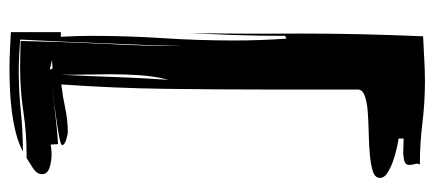

<svg xmlns="http://www.w3.org/2000/svg" viewBox="-282 -566 938 415"><g transform="rotate(90 187.5 -359.0)"><path d="M280 -751Q287 -750 301 -747Q315 -744 329 -739Q343 -734 354 -727Q365 -720 365 -711Q365 -700 351 -695.5Q337 -691 315.5 -689Q294 -687 269.5 -686.5Q245 -686 223.5 -684.5Q202 -683 188 -678Q174 -673 174 -663V-470Q174 -358 172.5 -246.5Q171 -135 163 -22Q189 -25 214.5 -30.5Q240 -36 266 -36Q271 -36 282.5 -32.5Q294 -29 294 -24Q294 -21 279 -18Q264 -15 243 -12Q222 -9 199 -6Q179 -4 165 -3Q196 -5 227 -9Q260 -13 292 -15L293 1Q303 -1 314 -1Q329 -1 343 3.5Q357 8 357 20Q357 31 343.5 39.5Q330 48 322 53H316Q268 53 221.5 60Q175 67 127 67H121L69 66Q71 -24 75 -113Q80 -198 80 -284Q78 -197 74 -113Q71 -24 66 67L100 69Q117 70 134 70Q178 70 221 65.5Q264 61 308 61Q289 71 266.5 76.5Q244 82 220.5 85Q197 88 173.5 89Q150 90 129 90Q109 90 89.5 89Q70 88 50 87V-21H60Q59 -38 58.5 -54Q58 -70 58 -87Q58 -165 63 -241.5Q68 -318 68 -396Q68 -425 67 -452.5Q66 -480 64 -509L60 -506L58 -508Q58 -448 56 -389Q54 -344 52 -298Q54 -418 53 -537Q53 -669 59 -804Q84 -805 108 -806.5Q132 -808 157 -808Q202 -808 246.5 -802.5Q291 -797 336 -797L334 -791Q335 -787 336 -782.5Q337 -778 337 -774Q337 -765 326.5 -763Q316 -761 311 -761L280 -762ZM142 -20Q145 -79 147 -137Q149 -195 153 -254Q145 -222 143 -190.5Q141 -159 141 -128Q141 -108 141.5 -87Q142 -66 142 -46ZM110 -2 131 3 129 -3ZM52 -272Q52 -285 52 -298Q52 -285 52 -272Z"/></g></svg>

Font: Finger Paint
Style: Regular
Weight: 400
Designer: Ralph du Carrois
Foundry: Ralph du Carrois
Version: Version 1.001